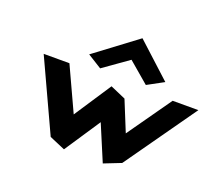

<svg xmlns="http://www.w3.org/2000/svg" viewBox="-131 -979 1353 1185"><g transform="rotate(20 545.0 -386.0)"><path d="M339 -585 432 -527 596 -643 732 -527 839 -585 614 -791ZM536 -447 376 -204 243 -492H74L290 -25L393 19L549 -216L648 19L760 -25L1090 -492H921L718 -204L637 -403Z"/></g></svg>

Font: Bluebird
Style: SfBdExtObl
Weight: 700
Designer: Jasper
Foundry: Cannot Into Space Fonts
Version: Version 0.98